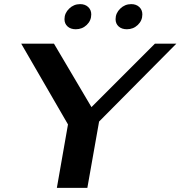

<svg xmlns="http://www.w3.org/2000/svg" viewBox="-20 -912 876 932"><path d="M310 -308 83 -700H242L424 -392L732 -700H836L461 -322L404 0H256ZM293 -819Q293 -848 315.5 -870Q338 -892 369 -892Q393 -892 408 -878Q423 -864 423 -842Q423 -812 401 -791Q379 -770 348 -770Q323 -770 308 -783.5Q293 -797 293 -819ZM541 -819Q541 -848 563.5 -870Q586 -892 617 -892Q641 -892 656 -878Q671 -864 671 -842Q671 -812 649 -791Q627 -770 596 -770Q571 -770 556 -783.5Q541 -797 541 -819Z"/></svg>

Font: Fahkwang SemiBold
Style: Italic
Weight: 600
Italic angle: -10°
Version: Version 1.000; ttfautohint (v1.6)